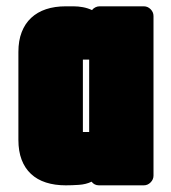

<svg xmlns="http://www.w3.org/2000/svg" viewBox="-20 -545 530 596"><path d="M265.6 -513.7Q269.5 -519 275.9 -522.2Q282.2 -525.4 289.1 -525.4H426.3Q438.5 -525.4 447.5 -516.4Q456.5 -507.3 456.5 -495.1V0Q456.5 12.2 447.5 21.2Q438.5 30.3 426.3 30.3H287.1Q272.9 30.3 264.2 19Q247.1 27.3 225.1 28.8Q203.1 30.3 184.1 30.3Q149.9 30.3 122.6 21.5Q95.2 12.7 76.2 -5.1Q57.1 -22.9 47.1 -49.3Q37.1 -75.7 37.1 -110.8V-383.8Q37.1 -418.9 47.4 -445.3Q57.6 -471.7 76.7 -489.5Q95.7 -507.3 122.8 -516.4Q149.9 -525.4 184.1 -525.4H208Q222.7 -525.4 237.3 -522.7Q252 -520 265.6 -513.7ZM237.3 -359.9V-135.3H256.8V-359.9Z"/></svg>

Font: Akaash Gobhi Moti
Style: Regular
Weight: 400
Designer: Kulbir Singh Thind, MD
Foundry: Punjab Online
Version: Version 1.200